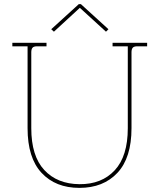

<svg xmlns="http://www.w3.org/2000/svg" viewBox="-20 -895 775 933"><path d="M366 18Q250 18 182 -55Q114 -128 114 -272V-670H40V-687H206V-670H160Q144 -670 138 -663Q132 -656 132 -641V-272Q132 -137 195 -69Q258 -1 366 0Q474 1 537.5 -67.5Q601 -136 601 -272V-670H527V-687H695V-670H647Q631 -670 625 -663Q619 -656 619 -641V-272Q619 -128 550.5 -55Q482 18 366 18ZM242 -741 229 -753 363 -875H373L507 -753L495 -741L368 -857Z"/></svg>

Font: Grandiflora One
Style: Regular
Weight: 400
Designer: Haesung Cho
Foundry: JAMO
Version: Version 1.000; ttfautohint (v1.8.4.7-5d5b);gftools[0.9.28]